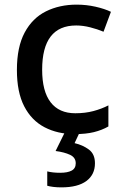

<svg xmlns="http://www.w3.org/2000/svg" viewBox="-20 -569 531 829"><path d="M303 10Q229 10 172.5 -19.5Q116 -49 84.5 -110Q53 -171 53 -267Q53 -366 86.5 -428.5Q120 -491 178.5 -520Q237 -549 311 -549Q353 -549 392.5 -540Q432 -531 459 -518L427 -432Q401 -443 369.5 -451Q338 -459 309 -459Q162 -459 162 -268Q162 -175 198.5 -127.5Q235 -80 305 -80Q348 -80 383.5 -89.5Q419 -99 448 -114V-23Q420 -7 385.5 1.5Q351 10 303 10ZM390 136Q390 185 353 212.5Q316 240 245 240Q226 240 210 238Q194 236 184 233V171Q207 177 240 177Q272 177 289.5 167.5Q307 158 307 136Q307 111 282.5 99.5Q258 88 220 83L261 0H325L302 49Q337 57 363.5 76.5Q390 96 390 136Z"/></svg>

Font: Noto Sans Khmer UI Medium
Style: Regular
Weight: 500
Designer: Danh Hong and the Monotype Design Team
Foundry: Monotype Imaging Inc.
Version: Version 2.002; ttfautohint (v1.8.4.7-5d5b)